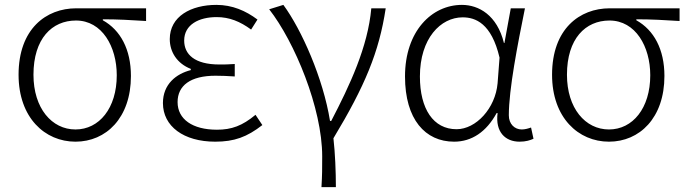

<svg xmlns="http://www.w3.org/2000/svg" viewBox="-20 -567 2815 786"><path d="M289 13C414 13 516 -84 516 -256C516 -365 473 -444 401 -484V-488C462 -488 516 -485 578 -481V-533H292C169 -533 56 -449 56 -261C56 -85 164 13 289 13ZM289 -37C192 -37 117 -124 117 -261C117 -409 193 -483 291 -483C398 -483 458 -376 458 -259C458 -124 386 -37 289 -37Z M861 13C939 13 991 -6 1054 -55L1026 -97C972 -52 928 -36 868 -36C768 -36 707 -79 707 -149C707 -217 760 -257 862 -257C887 -257 910 -256 941 -254V-305C914 -303 898 -303 878 -303C776 -303 734 -345 734 -401C734 -466 794 -497 867 -497C919 -497 963 -479 1008 -446L1034 -487C986 -523 931 -547 866 -547C762 -547 675 -500 675 -407C675 -354 705 -307 761 -285V-280C702 -265 647 -223 647 -145C647 -50 732 13 861 13Z M1296 199H1355C1355 136 1352 61 1345 -1C1474 -215 1532 -354 1559 -533H1500C1486 -375 1412 -218 1336 -72H1331C1303 -246 1215 -445 1140 -547L1082 -529C1186 -396 1299 -124 1299 73C1299 125 1299 148 1296 199Z M1839 13C1911 13 1971 -27 2013 -104H2017C2007 -26 2049 13 2107 13C2133 13 2151 7 2164 1L2154 -45C2143 -41 2129 -37 2116 -37C2087 -37 2063 -59 2063 -95C2063 -201 2099 -385 2129 -533H2071L2045 -391H2043C2015 -505 1940 -547 1871 -547C1748 -547 1638 -440 1638 -254C1638 -78 1721 13 1839 13ZM1849 -38C1754 -38 1699 -121 1699 -254C1699 -410 1784 -496 1874 -496C1926 -496 1992 -472 2025 -331L2017 -226C2008 -124 1929 -38 1849 -38Z M2473 13C2598 13 2700 -84 2700 -256C2700 -365 2657 -444 2585 -484V-488C2646 -488 2700 -485 2762 -481V-533H2476C2353 -533 2240 -449 2240 -261C2240 -85 2348 13 2473 13ZM2473 -37C2376 -37 2301 -124 2301 -261C2301 -409 2377 -483 2475 -483C2582 -483 2642 -376 2642 -259C2642 -124 2570 -37 2473 -37Z"/></svg>

Font: Noto Sans CJK JP Light
Style: Regular
Weight: 300
Designer: Ryoko NISHIZUKA (kana & ideographs); Paul D. Hunt (Latin, Greek & Cyrillic); Wenlong ZHANG (bopomofo); Sandoll Communica
Foundry: Adobe Systems Incorporated
Version: Version 1.004;PS 1.004;hotconv 1.0.82;makeotf.lib2.5.63406